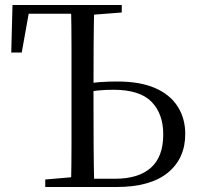

<svg xmlns="http://www.w3.org/2000/svg" viewBox="-20 -748 787 768"><path d="M310 0V-33H440Q534 -33 583.5 -77Q633 -121 633 -210Q633 -293 586 -341Q539 -389 433 -389Q401 -389 371 -386Q341 -383 310 -376V-409Q345 -417 378.5 -419.5Q412 -422 448 -422Q541 -422 601 -395.5Q661 -369 691 -321.5Q721 -274 721 -212Q721 -114 651 -57Q581 0 446 0ZM264 0Q266 -84 266 -168Q266 -252 266 -337V-391Q266 -476 266 -560.5Q266 -645 264 -728H357Q355 -645 354.5 -561.5Q354 -478 354 -397V-337Q354 -252 354.5 -168Q355 -84 357 0ZM25 -538 30 -728H324V-693H59L101 -728L67 -538ZM161 0V-30L300 -42H310V0ZM309 -687V-728H467V-698L325 -687Z"/></svg>

Font: Noto Serif TC
Style: Regular
Weight: 400
Designer: Ryoko NISHIZUKA  (kana & ideographs); Frank Grießhammer (Latin, Greek & Cyrillic); Wenlong ZHANG  (bopomofo); Sandoll Co
Foundry: Adobe
Version: Version 2.003-H1;hotconv 1.1.1;makeotfexe 2.6.0